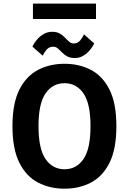

<svg xmlns="http://www.w3.org/2000/svg" viewBox="-20 -1072 750 1102"><path d="M350.5 11Q266 11 198.2 -24.2Q130.5 -59.5 91 -138.2Q51.5 -217 51.5 -348Q51.5 -478.5 91 -557Q130.5 -635.5 198.2 -670.8Q266 -706 350.5 -706Q434.5 -706 502 -670.8Q569.5 -635.5 608.8 -557Q648 -478.5 648 -348Q648 -217 608.8 -138.2Q569.5 -59.5 502 -24.2Q434.5 11 350.5 11ZM350.5 -100.5Q418.5 -100.5 459 -159Q499.5 -217.5 499.5 -348Q499.5 -477.5 459 -536Q418.5 -594.5 350.5 -594.5Q282 -594.5 241.5 -536Q201 -477.5 201 -348Q201 -217.5 241.5 -159Q282 -100.5 350.5 -100.5ZM408.5 -739Q382.5 -739 365.2 -748.8Q348 -758.5 335.5 -771.5Q323 -784.5 311.5 -794.2Q300 -804 285 -804Q262 -804 247.2 -786.8Q232.5 -769.5 225 -752.5L166 -804.5Q167.5 -809 175.8 -822.5Q184 -836 198.5 -851.5Q213 -867 233.5 -878.2Q254 -889.5 280 -889.5Q306 -889.5 323.2 -879.5Q340.5 -869.5 353 -856Q365.5 -842.5 377.2 -832.5Q389 -822.5 403.5 -822.5Q426 -822.5 440.5 -840.2Q455 -858 462 -875L521 -822.5Q519 -818 510.8 -804.8Q502.5 -791.5 488.5 -776.2Q474.5 -761 454.5 -750Q434.5 -739 408.5 -739ZM169 -1051.5H531V-963H169Z"/></svg>

Font: League Mono SemiBold
Style: Regular
Weight: 600
Width: 6
Designer: Tyler Finck
Foundry: The League of Moveable Type / Tyler Finck
Version: Version 2.300;RELEASE